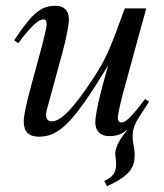

<svg xmlns="http://www.w3.org/2000/svg" viewBox="-20 -461 567 663"><path d="M495 -110 481 -119C430 -52 414 -38 398 -38C391 -38 387 -44 387 -55C387 -67 397 -110 402 -129L485 -432H411C362 -298 348 -260 301 -189C239 -95 193 -42 159 -42C144 -42 139 -52 139 -67C139 -71 141 -80 142 -83L196 -281C208 -324 218 -378 218 -393C218 -424 202 -441 172 -441C125 -441 94 -421 29 -322L43 -312C94 -379 115 -394 131 -394C138 -394 141 -388 141 -377C141 -365 130 -322 124 -299L89 -170C70 -101 62 -61 62 -42C62 -5 80 11 115 11C186 11 236 -42 354 -236C322 -128 309 -61 309 -39C309 -8 327 9 357 9C380 9 398 4 418 -12L419 -11C402 9 378 41 378 71C378 75 381 96 381 103C381 137 369 150 340 164L349 182C436 144 445 111 445 71C445 48 438 36 438 10C438 -6 440 -26 461 -58Z"/></svg>

Font: STIXGeneral
Style: Italic
Weight: 400
Italic angle: -16.33°
Designer: MicroPress Inc., with final additions and corrections provided by Coen Hoffman, Elsevier (retired)
Version: Version 1.1.0